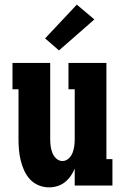

<svg xmlns="http://www.w3.org/2000/svg" viewBox="-20 -802 540 830"><path d="M192 8Q169 8 147 -1Q125 -10 109.5 -27Q94 -44 84.5 -65Q75 -86 69.5 -108.5Q64 -131 62 -154Q60 -177 60 -200V-416H34V-530H197V-200Q197 -185 199 -170Q201 -155 206.5 -141Q212 -127 223.5 -116.5Q235 -106 250 -106Q265 -106 276.5 -116.5Q288 -127 293.5 -141Q299 -155 301 -170Q303 -185 303 -200V-416H276V-530H440V-114H466V0H303V-73Q296 -56 285.5 -41Q275 -26 260.5 -14.5Q246 -3 228 2.5Q210 8 192 8ZM235 -584 175 -636 312 -782 388 -718Z"/></svg>

Font: Iosevka Slab Heavy
Style: Regular
Weight: 900
Monospace: yes
Designer: Belleve Invis
Foundry: Belleve Invis
Version: Version 11.1.0; ttfautohint (v1.8.3)